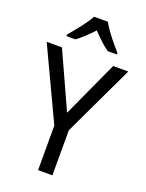

<svg xmlns="http://www.w3.org/2000/svg" viewBox="-172 -1027 846 1110"><g transform="rotate(20 251.0 -472.0)"><path d="M293 -944H208C184 -899 133 -837 96 -794V-784H151C182 -806 216 -839 250 -875C284 -839 318 -806 350 -784H406V-794C370 -834 316 -899 293 -944ZM251 -369 94 -714H0L207 -274V0H295V-277L502 -714H409Z"/></g></svg>

Font: Noto Sans Lao Looped SemiCondensed
Style: Regular
Weight: 400
Width: 4
Designer: Mark Frömberg, Ben Mitchell
Foundry: The Fontpad Ltd
Version: Version 1.002